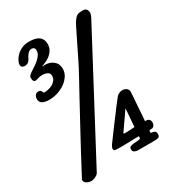

<svg xmlns="http://www.w3.org/2000/svg" viewBox="-203 -949 975 1080"><g transform="rotate(-30 284.0 -409.0)"><path d="M28 -18Q76 -109 110.5 -173Q145 -237 170 -283Q195 -329 213 -362Q231 -395 246 -423Q275 -476 293.5 -509.5Q312 -543 324 -566Q336 -589 344.5 -606.5Q353 -624 363.5 -645Q374 -666 388.5 -696Q403 -726 427 -774Q438 -796 447 -809Q456 -822 464.5 -828Q473 -834 482.5 -835.5Q492 -837 504 -837Q524 -837 530 -826Q536 -815 536 -807Q536 -799 531 -786.5Q526 -774 522 -768L117 -5Q112 4 97 11.5Q82 19 66 19Q56 19 41 11.5Q26 4 26 -11Q26 -12 26 -14Q26 -16 28 -18ZM494 -66Q493 -60 492.5 -55.5Q492 -51 492 -50Q492 -48 497 -48Q505 -48 515 -43.5Q525 -39 525 -23Q525 -9 517 -4.5Q509 0 489 0H380Q371 0 360.5 -5Q350 -10 350 -25Q350 -36 359 -40Q368 -44 378 -45Q388 -46 399.5 -46.5Q411 -47 414 -48Q425 -49 425 -55L426 -66Q410 -66 397.5 -66Q385 -66 369 -65Q347 -64 325.5 -64Q304 -64 295 -64Q278 -64 270 -66Q262 -68 262 -77Q262 -85 266 -92.5Q270 -100 283 -117Q309 -152 326 -175.5Q343 -199 355.5 -215Q368 -231 376.5 -242.5Q385 -254 393 -265Q401 -276 411 -288.5Q421 -301 435 -319Q440 -326 451 -331.5Q462 -337 474 -337Q488 -337 499.5 -329Q511 -321 511 -304Q511 -299 509.5 -279Q508 -259 506 -232Q504 -205 502 -175.5Q500 -146 498 -122H503Q531 -122 531 -94Q531 -86 525.5 -76Q520 -66 504 -66ZM365 -120Q368 -120 388 -120.5Q408 -121 430 -123L439 -240L364 -132Q363 -130 361 -128Q359 -126 359 -124Q359 -120 365 -120ZM154 -676Q158 -677 161.5 -677.5Q165 -678 170 -678Q200 -678 222.5 -660Q245 -642 245 -609Q245 -584 231 -563Q217 -542 195.5 -527Q174 -512 147 -503.5Q120 -495 94 -495Q33 -495 33 -533Q33 -546 40 -556.5Q47 -567 61 -567Q70 -567 74 -563.5Q78 -560 80 -556Q82 -552 83.5 -548.5Q85 -545 90 -545Q102 -545 116.5 -548.5Q131 -552 143.5 -559Q156 -566 164.5 -577.5Q173 -589 173 -605Q173 -622 159 -629Q145 -636 125 -636Q108 -636 96.5 -631.5Q85 -627 77 -627Q72 -627 67.5 -633Q63 -639 63 -655Q63 -663 69 -668.5Q75 -674 77 -676Q91 -686 107.5 -696.5Q124 -707 137.5 -718.5Q151 -730 160 -743.5Q169 -757 169 -774Q169 -784 163 -789Q157 -794 149 -794Q133 -794 122 -780.5Q111 -767 105 -753Q102 -746 93.5 -737.5Q85 -729 66 -729Q57 -729 51 -734.5Q45 -740 45 -749Q45 -759 52 -773.5Q59 -788 72.5 -802Q86 -816 107 -826Q128 -836 155 -836Q168 -836 183 -834Q198 -832 211 -825.5Q224 -819 232.5 -806Q241 -793 241 -772Q241 -751 232 -735.5Q223 -720 210 -709Q197 -698 181.5 -691Q166 -684 153 -679Z"/></g></svg>

Font: Life Savers ExtraBold
Style: Regular
Weight: 800
Designer: Pablo Impallari, Rodrigo Fuenzalida, Brenda Gallo
Foundry: Pablo Impallari, Rodrigo Fuenzalida, Brenda Gallo
Version: Version 3.001; ttfautohint (v0.95) -l 8 -r 50 -G 200 -x 14 -